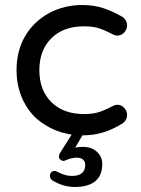

<svg xmlns="http://www.w3.org/2000/svg" viewBox="-20 -529 561 766"><path d="M487 -71Q487 -49 468 -36Q431 -13 392.5 -1Q354 11 309 11L280 60Q295 57 312 57Q345 57 366.5 76.5Q388 96 388 126Q388 171 360 194Q332 217 278 217Q233 217 189 191Q179 182 179 174Q179 165 184 159Q189 153 198 153Q202 153 208 156Q240 173 266 173Q320 173 320 129Q320 115 311 107.5Q302 100 286 100Q266 100 243 110Q237 113 233 113Q227 113 221 108Q215 103 215 97Q215 89 219 82L266 8Q205 -1 155 -34Q104 -66 75 -123Q46 -180 46 -249Q46 -328 82 -388Q117 -445 176.5 -477Q236 -509 308 -509Q353 -509 390.5 -497Q428 -485 468 -462Q487 -449 487 -427Q487 -412 475.5 -399.5Q464 -387 449 -387Q439 -387 428 -393Q393 -411 370.5 -417.5Q348 -424 315 -424Q233 -424 185 -376.5Q137 -329 137 -249Q137 -169 185 -121.5Q233 -74 315 -74Q348 -74 370.5 -80.5Q393 -87 428 -105Q439 -111 449 -111Q464 -111 475.5 -98.5Q487 -86 487 -71Z"/></svg>

Font: 寒蝉全圆体
Style: Regular
Weight: 400
Designer: Warren2060
      Designed by Motoya company      

      [Varela Round]
      Joe Prince(Latin component); Avraham Cornf
Foundry: ChillType
Version: Version 3.200